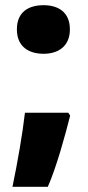

<svg xmlns="http://www.w3.org/2000/svg" viewBox="-20 -580 337 739"><path d="M45 -467C45 -400 91 -373 148 -373C202 -373 249 -400 249 -467C249 -535 202 -560 148 -560C91 -560 45 -535 45 -467ZM250 -135 243 -146H76C67 -66 47 48 28 139H164C197 65 232 -63 250 -135Z"/></svg>

Font: Noto Sans Thai Looped UI Narrow Black
Style: Regular
Weight: 900
Width: 4
Designer: Cadson Demak Team
Foundry: Cadson Demak Co., Ltd.
Version: Version 1.000